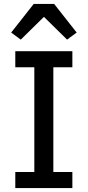

<svg xmlns="http://www.w3.org/2000/svg" viewBox="-20 -959 447 979"><path d="M58 0V-82H155V-616H58V-698H349V-616H252V-82H349V0ZM256 -939 371 -793 322 -757 204 -873 86 -757 37 -793 152 -939Z"/></svg>

Font: IBM Plex Sans Thai Looped Text
Style: Regular
Weight: 450
Designer: Mike Abbink, Paul van der Laan, Pieter van Rosmalen, Ben Mitchell, Mark Frömberg
Foundry: Bold Monday
Version: Version 1.1